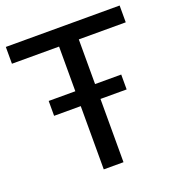

<svg xmlns="http://www.w3.org/2000/svg" viewBox="-131 -824 853 929"><g transform="rotate(-20 295.5 -359.5)"><path d="M346.7 0V-325.7H481.4V-402.3H346.7V-632.3H588.4V-718.8H2.4V-632.3H245.1V-402.3H107.9V-325.7H245.1V0Z"/></g></svg>

Font: Winston
Style: Regular
Weight: 400
Designer: Vernon Adams, Kim Jin-seong, David Berlow, Cristiano Sobral
Foundry: The Winston Project Authors
Version: Version 3.004